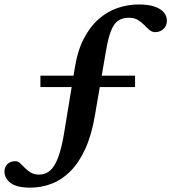

<svg xmlns="http://www.w3.org/2000/svg" viewBox="-78 -704 768 860"><path d="M103 -314V-365H527V-314ZM57.5 136.5Q-3 136.5 -30.5 115.5Q-58 94.5 -58 65Q-58 44 -44.8 31Q-31.5 18 -9.5 18Q2.5 18 12.2 27Q22 36 33.2 47.8Q44.5 59.5 59.8 68.8Q75 78 96.5 78Q115 78 131.2 70.2Q147.5 62.5 161.8 42.2Q176 22 188 -15Q200 -52 209.5 -110L257 -399.5Q269 -475.5 296.5 -529.2Q324 -583 362.8 -617.5Q401.5 -652 448 -668Q494.5 -684 544 -684Q586.5 -684 614.2 -674.5Q642 -665 655.8 -648.5Q669.5 -632 669.5 -611.5Q669.5 -588 653.8 -574Q638 -560 617 -560Q603 -560 591.5 -569.8Q580 -579.5 567.8 -592.2Q555.5 -605 539.2 -614.8Q523 -624.5 499.5 -624.5Q472.5 -624.5 453.2 -612.8Q434 -601 420.5 -569Q407 -537 396.5 -475L347.5 -189Q333 -101.5 305 -39.5Q277 22.5 238.8 61.5Q200.5 100.5 154.2 118.5Q108 136.5 57.5 136.5Z"/></svg>

Font: Newsreader 16pt SemiBold
Style: Regular
Weight: 600
Designer: Hugues Gentile
Foundry: Production Type
Version: Version 1.003